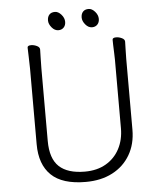

<svg xmlns="http://www.w3.org/2000/svg" viewBox="-59 -916 827 983"><g transform="rotate(-5 355.0 -424.5)"><path d="M443 -770Q460 -770 470.5 -781Q481 -792 481 -810Q481 -830 465.5 -847.5Q450 -865 433 -865Q414 -865 404 -854Q394 -843 394 -824Q394 -806 409 -788Q424 -770 443 -770ZM270 -770Q287 -770 297.5 -781Q308 -792 308 -810Q308 -830 292.5 -847.5Q277 -865 260 -865Q241 -865 231 -854Q221 -843 221 -824Q221 -806 236 -788Q251 -770 270 -770ZM545 -595V-242Q545 -183 520.5 -136.5Q496 -90 450.5 -63.5Q405 -37 342 -37Q254 -37 210 -78Q166 -119 166 -210V-584Q166 -610 167 -639Q168 -668 168 -680Q168 -692 153 -699Q138 -706 124 -706Q105 -706 105 -695Q105 -678 106.5 -647.5Q108 -617 108 -586V-198Q108 -94 165 -39Q222 16 342 16Q421 16 479.5 -14.5Q538 -45 570.5 -100.5Q603 -156 603 -230V-594Q603 -620 604 -645Q605 -670 605 -682Q605 -694 590 -701Q575 -708 561 -708Q542 -708 542 -697Q542 -689 542.5 -670Q543 -651 544 -630Q545 -609 545 -595Z"/></g></svg>

Font: Klee One
Style: Regular
Weight: 400
Designer: Fontworks Inc.
Foundry: Fontworks Inc.
Version: Version 1.100